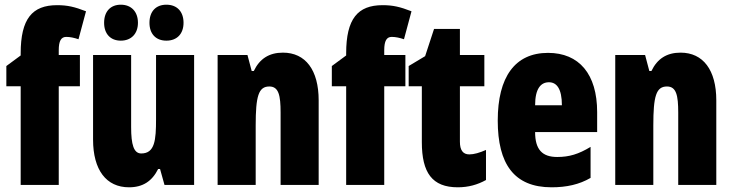

<svg xmlns="http://www.w3.org/2000/svg" viewBox="-20 -787 3117 817"><path d="M320 -420V-553H230V-573C230 -613 240 -630 262 -630C279 -630 296 -626 314 -620L346 -739C297 -758 267 -765 223 -765C117 -765 68 -707 68 -560V-551L7 -506V-420H68V0H230V-420Z M423 -690C423 -642 451 -614 494 -614C539 -614 567 -644 567 -690C567 -737 539 -767 494 -767C451 -767 423 -739 423 -690ZM616 -690C616 -643 643 -614 688 -614C734 -614 761 -644 761 -690C761 -737 734 -767 688 -767C644 -767 616 -739 616 -690ZM806 -553H644V-280C644 -191 639 -134 581 -134C549 -134 538 -172 538 -246V-553H376V-193C376 -64 432 10 529 10C588 10 627 -16 653 -68H661L680 0H806Z M1184 -563C1125 -563 1085 -537 1060 -485H1051L1033 -553H906V0H1068V-253C1068 -378 1080 -419 1126 -419C1166 -419 1174 -381 1174 -308V0H1336V-360C1336 -489 1280 -563 1184 -563Z M1705 -420V-553H1615V-573C1615 -613 1625 -630 1647 -630C1664 -630 1681 -626 1699 -620L1731 -739C1682 -758 1652 -765 1608 -765C1502 -765 1453 -707 1453 -560V-551L1392 -506V-420H1453V0H1615V-420Z M1977 -130C1950 -130 1937 -148 1937 -184V-420H2041V-553H1937V-664H1827L1789 -548L1719 -506V-420H1775V-182C1775 -52 1819 10 1928 10C1973 10 2012 -1 2048 -21V-149C2021 -137 1997 -130 1977 -130Z M2312 -562C2171 -562 2098 -459 2098 -274C2098 -90 2167 10 2327 10C2391 10 2445 -2 2493 -30V-162C2442 -131 2402 -119 2351 -119C2287 -119 2257 -151 2257 -225H2521V-310C2521 -472 2444 -562 2312 -562ZM2316 -437C2349 -437 2371 -409 2371 -339H2257C2257 -411 2282 -437 2316 -437Z M2876 -563C2817 -563 2777 -537 2752 -485H2743L2725 -553H2598V0H2760V-253C2760 -378 2772 -419 2818 -419C2858 -419 2866 -381 2866 -308V0H3028V-360C3028 -489 2972 -563 2876 -563Z"/></svg>

Font: Noto Sans Oriya ExtCond Blk
Style: Regular
Weight: 900
Width: 2
Designer: Amélie Bonet and Sol Matas
Foundry: Google LLC
Version: Version 2.006